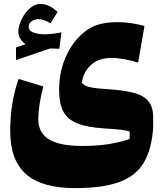

<svg xmlns="http://www.w3.org/2000/svg" viewBox="-20 -653 827 972"><path d="M125.5 -517.1Q125.5 -497.1 149.4 -488.3Q173.3 -479.5 205.1 -479.5Q224.1 -479.5 247.6 -482.2Q271 -484.9 291 -489.3L280.3 -406.2L233.4 -407.7L61 -348.6V-412.6L108.9 -429.2Q92.3 -441.4 82.5 -457.5Q72.8 -473.6 72.8 -494.1Q72.8 -512.7 81.3 -536.1Q89.8 -559.6 105.2 -581.8Q120.6 -604 140.6 -618.4Q160.6 -632.8 183.6 -632.8Q207.5 -632.8 226.8 -623.8Q246.1 -614.7 271.5 -593.3L235.8 -534.7Q201.7 -556.2 174.3 -556.2Q156.2 -556.2 140.9 -545.7Q125.5 -535.2 125.5 -517.1ZM679.2 -335.9Q651.4 -345.7 612.5 -352.8Q573.7 -359.9 545.9 -359.9Q480 -359.9 440.7 -324.2Q401.4 -288.6 394.5 -233.9Q401.4 -225.1 413.6 -219Q425.8 -212.9 451.2 -208.7Q476.6 -204.6 521.5 -201.7Q600.6 -196.8 652.6 -184.1Q704.6 -171.4 730 -142.1Q755.4 -112.8 755.4 -57.6V-4.9Q747.6 103 708 170.2Q668.5 237.3 584.7 268.3Q501 299.3 359.9 299.3Q192.4 299.3 112.1 229Q31.7 158.7 31.7 11.2Q31.7 -134.3 74.2 -253.4L199.2 -215.3Q173.8 -116.7 173.8 -49.8Q173.8 19.5 228.5 52.7Q283.2 85.9 396.5 85.9Q468.8 85.9 525.1 77.4Q581.5 68.8 636.2 50.8L636.7 13.7Q626 8.3 596.2 4.4Q566.4 0.5 513.2 -2.4Q422.9 -7.8 371.8 -28.3Q320.8 -48.8 300 -89.6Q279.3 -130.4 279.3 -196.3Q279.3 -281.2 306.9 -350.3Q334.5 -419.4 379.4 -465.6Q424.3 -511.7 475.1 -527.8Q497.6 -534.7 522.5 -537.8Q547.4 -541 572.8 -541Q607.4 -541 642.8 -535.9Q678.2 -530.8 711.4 -521.5Z"/></svg>

Font: Pinar DS4-ExtraBold
Style: Regular
Weight: 800
Designer: Amin Abedi
Version: Version 2.000